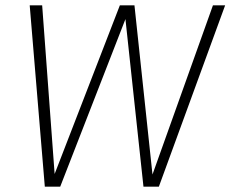

<svg xmlns="http://www.w3.org/2000/svg" viewBox="-20 -704 869 724"><path d="M829 -684 579 0H521L453 -632L207 0H149L92 -684H139L186 -48L432 -684H487L555 -46L783 -684Z"/></svg>

Font: Fira Sans ExtraLight
Style: Italic
Weight: 275
Italic angle: -8°
Designer: Carrois Corporate & Edenspiekermann AG
Foundry: Carrois Corporate GbR & Edenspiekermann AG
Version: Version 4.203